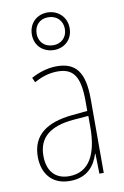

<svg xmlns="http://www.w3.org/2000/svg" viewBox="-90 -849 590 911"><g transform="rotate(-10 205.0 -393.0)"><path d="M206 -615C257 -615 296 -651 296 -705C296 -758 256 -796 204 -796C154 -796 114 -760 114 -705C114 -649 156 -615 206 -615ZM206 -638C162 -638 137 -668 137 -705C137 -744 162 -773 204 -773C245 -773 273 -745 273 -705C273 -666 246 -638 206 -638ZM203 -537C162 -537 118 -524 80 -503L90 -480C133 -504 170 -512 203 -512C278 -512 310 -471 310 -351V-303L237 -296C113 -284 41 -234 41 -129C41 -53 82 10 172 10C258 10 294 -43 311 -96H313L315 0H336V-356C336 -486 295 -537 203 -537ZM237 -273 311 -279V-220C310 -98 271 -13 172 -13C106 -13 68 -55 68 -129C68 -219 127 -263 237 -273Z"/></g></svg>

Font: Noto Sans Gujarati Condensed Thin
Style: Regular
Weight: 100
Width: 3
Designer: Jelle Bosma - Monotype Design Team, Universal Thirst
Foundry: Monotype Imaging Inc.
Version: Version 2.106